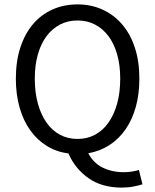

<svg xmlns="http://www.w3.org/2000/svg" viewBox="-20 -688 704 872"><path d="M138 -331Q138 -268 152 -217.5Q166 -167 191.5 -131Q217 -95 252.5 -76Q288 -57 332 -57Q376 -57 411.5 -76Q447 -95 472.5 -131Q498 -167 512 -217.5Q526 -268 526 -331Q526 -392 512 -441Q498 -490 472.5 -524Q447 -558 411.5 -576.5Q376 -595 332 -595Q288 -595 252.5 -576.5Q217 -558 191.5 -524Q166 -490 152 -441Q138 -392 138 -331ZM627 149Q612 154 587 159Q562 164 533 164Q442 164 381 120.5Q320 77 291 9Q237 2 193 -25Q149 -52 117.5 -96Q86 -140 69 -199.5Q52 -259 52 -331Q52 -410 72.5 -472.5Q93 -535 130 -578.5Q167 -622 218.5 -645Q270 -668 332 -668Q394 -668 445.5 -644.5Q497 -621 534.5 -577.5Q572 -534 592.5 -471.5Q613 -409 613 -331Q613 -260 596.5 -201.5Q580 -143 549.5 -99.5Q519 -56 476 -28.5Q433 -1 381 8Q404 52 446 73Q488 94 542 94Q564 94 580.5 91Q597 88 611 84Z"/></svg>

Font: Myanmar Sanpya
Style: Regular
Weight: 400
Designer: Danh Hong
Foundry: Google Inc.
Version: Version 2.00 November 22, 2015